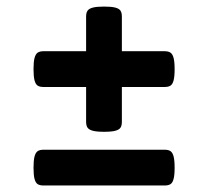

<svg xmlns="http://www.w3.org/2000/svg" viewBox="-20 -570 640 590"><path d="M354.5 -519V-412.6H485.8Q497.6 -412.6 503.9 -408.2Q510.3 -403.8 513.4 -392.1Q516.6 -380.4 516.6 -357.4Q516.6 -334.5 513.4 -322.8Q510.3 -311 503.9 -306.9Q497.6 -302.7 485.8 -302.7H354.5V-195.8Q354.5 -184.1 350.3 -177.7Q346.2 -171.4 334.5 -168.2Q322.8 -165 299.8 -165Q276.9 -165 265.1 -168.2Q253.4 -171.4 249 -177.7Q244.6 -184.1 244.6 -195.8V-302.7H113.8Q102.1 -302.7 95.7 -306.9Q89.4 -311 86.2 -322.8Q83 -334.5 83 -357.4Q83 -380.4 86.2 -392.1Q89.4 -403.8 95.7 -408.2Q102.1 -412.6 113.8 -412.6H244.6V-519Q244.6 -530.8 249 -537.1Q253.4 -543.5 265.1 -546.6Q276.9 -549.8 299.8 -549.8Q322.8 -549.8 334.5 -546.6Q346.2 -543.5 350.3 -537.1Q354.5 -530.8 354.5 -519ZM516.6 -54.7Q516.6 -31.7 513.4 -20Q510.3 -8.3 503.9 -4.2Q497.6 0 485.8 0H113.8Q102.1 0 95.7 -4.2Q89.4 -8.3 86.2 -20Q83 -31.7 83 -54.7Q83 -77.6 86.2 -89.4Q89.4 -101.1 95.7 -105.5Q102.1 -109.9 113.8 -109.9H485.8Q497.6 -109.9 503.9 -105.5Q510.3 -101.1 513.4 -89.4Q516.6 -77.6 516.6 -54.7Z"/></svg>

Font: Courier Prime
Style: Bold
Weight: 700
Designer: Alan Dague-Greene, Quote-Unquote Apps
Foundry: Quote-Unquote Apps
Version: Version 3.018